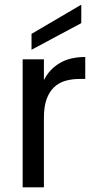

<svg xmlns="http://www.w3.org/2000/svg" viewBox="-20 -802 413 822"><path d="M168 0H77V-548H168V-459Q191 -505 235 -531.5Q279 -558 345 -558V-464H321Q288 -464 260 -456Q232 -448 211.5 -428.5Q191 -409 179.5 -377.5Q168 -346 168 -298ZM328 -782V-703L115 -589V-657Z"/></svg>

Font: Poppins
Style: Regular
Weight: 400
Designer: Ninad Kale (Devanagari), Jonny Pinhorn (Latin)
Foundry: Indian Type Foundry
Version: Version 3.002 2017